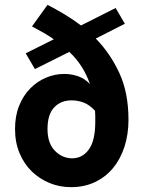

<svg xmlns="http://www.w3.org/2000/svg" viewBox="-20 -760 600 792"><path d="M273 12Q226 12 184.5 -5Q143 -22 111 -53Q79 -84 60.5 -128.5Q42 -173 42 -228Q42 -282 59 -324Q76 -366 104.5 -395Q133 -424 169.5 -439.5Q206 -455 245 -455Q274 -455 302 -445.5Q330 -436 351 -413Q325 -490 266 -546L124 -475L86 -540L202 -598Q182 -612 159.5 -625Q137 -638 112 -651L176 -740Q211 -722 246 -701Q281 -680 314 -655L457 -727L495 -662L375 -601Q434 -541 472 -459.5Q510 -378 510 -266Q510 -206 493.5 -155Q477 -104 446.5 -67Q416 -30 372 -9Q328 12 273 12ZM278 -107Q320 -107 346.5 -143.5Q373 -180 373 -258Q373 -270 373 -281Q373 -292 372 -303Q349 -328 325 -337Q301 -346 275 -346Q231 -346 203.5 -317Q176 -288 176 -228Q176 -169 206.5 -138Q237 -107 278 -107Z"/></svg>

Font: hySource Sans Pro
Style: Bold
Weight: 700
Designer: Paul D. Hunt
Foundry: Adobe Systems Incorporated
Version: Version 2.021;PS 2.000;hotconv 1.0.86;makeotf.lib2.5.63406